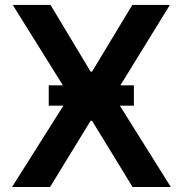

<svg xmlns="http://www.w3.org/2000/svg" viewBox="-20 -747 730 767"><path d="M342 -460.9H347.7L508.5 -727.3H658.7L460.9 -406.2H514.9V-324.9H458.8L662.3 0H509.6L347.7 -264.6H342L180 0H28.1L233.3 -324.9H174.7V-406.2H231.2L30.9 -727.3H181.8Z"/></svg>

Font: Interop SemBd
Style: Regular
Weight: 600
Designer: Rasmus Andersson, Google, Jang Haemin
Foundry: jhaemin
Version: Version 1.008